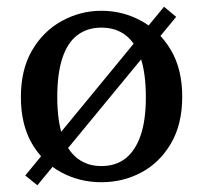

<svg xmlns="http://www.w3.org/2000/svg" viewBox="-20 -528 603 570"><path d="M503 -478 91 22 55 -7 467 -508ZM281 13Q217 13 162.5 -16Q108 -45 75 -101.5Q42 -158 42 -240Q42 -322 75.5 -379Q109 -436 164 -466Q219 -496 281 -496Q344 -496 398.5 -466.5Q453 -437 487 -380Q521 -323 521 -241Q521 -159 487.5 -102Q454 -45 399.5 -16Q345 13 281 13ZM281 -35Q324 -35 353 -58Q382 -81 397.5 -126Q413 -171 413 -239Q413 -309 398 -354.5Q383 -400 353.5 -423Q324 -446 281 -446Q239 -446 209.5 -423.5Q180 -401 165 -355Q150 -309 150 -240Q150 -171 165 -126Q180 -81 209.5 -58Q239 -35 281 -35Z"/></svg>

Font: Source Serif 4 18pt Medium
Style: Regular
Weight: 500
Designer: Frank Grießhammer
Foundry: Adobe Systems Incorporated
Version: Version 4.004;hotconv 1.0.116;makeotfexe 2.5.65601